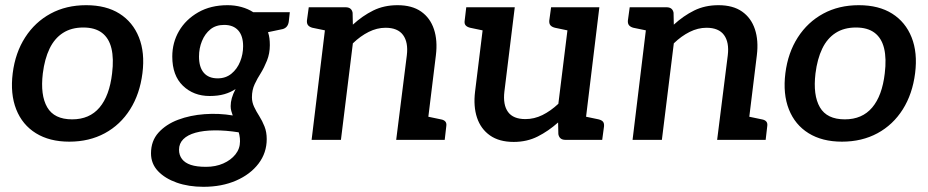

<svg xmlns="http://www.w3.org/2000/svg" viewBox="-20 -539 3575 740"><path d="M312 -519Q389 -519 440.5 -486.5Q492 -454 515.5 -395Q539 -336 529 -257Q519 -177 481.5 -117.5Q444 -58 384 -25.5Q324 7 247 7Q171 7 118.5 -25.5Q66 -58 42.5 -117.5Q19 -177 29 -257Q39 -336 77 -395Q115 -454 175 -486.5Q235 -519 312 -519ZM258 -79Q325 -79 363.5 -124.5Q402 -170 412 -256Q419 -313 409.5 -352.5Q400 -392 373 -412.5Q346 -433 301 -433Q255 -433 222.5 -412Q190 -391 171 -351.5Q152 -312 145 -256Q135 -172 162 -125.5Q189 -79 258 -79Z M764 181Q707 181 661.5 165Q616 149 589 120.5Q562 92 562 52Q562 4 591 -28Q620 -60 666.5 -77.5Q713 -95 768.5 -99Q824 -103 877 -94Q874 -102 871.5 -111Q869 -120 869 -130Q869 -145 873.5 -161Q878 -177 888 -196Q869 -183 844.5 -176Q820 -169 788 -169Q726 -169 685 -208.5Q644 -248 644 -321Q644 -375 670 -419.5Q696 -464 744 -491.5Q792 -519 857 -519Q885 -519 910.5 -512Q936 -505 956 -492H1097L1093 -456Q1090 -433 1070 -427L1013 -415Q1017 -403 1018.5 -391Q1020 -379 1020 -365Q1020 -333 1009 -305.5Q998 -278 985 -257Q972 -237 961.5 -214.5Q951 -192 951 -164Q951 -145 959.5 -127Q968 -109 979 -92Q991 -73 999.5 -51.5Q1008 -30 1008 -3Q1008 50 976.5 91.5Q945 133 890 157Q835 181 764 181ZM774 104Q811 104 840.5 91Q870 78 887.5 56Q905 34 905 6Q905 0 904.5 -6.5Q904 -13 902.5 -19.5Q901 -26 900 -29Q849 -37 806.5 -36.5Q764 -36 733.5 -27.5Q703 -19 686.5 -2.5Q670 14 670 38Q670 59 681.5 74Q693 89 715.5 96.5Q738 104 774 104ZM819 -237Q850 -237 872 -255Q894 -273 905.5 -301.5Q917 -330 917 -361Q917 -401 898 -422Q879 -443 844 -443Q812 -443 791 -426Q770 -409 758.5 -381Q747 -353 747 -321Q747 -280 765.5 -258.5Q784 -237 819 -237Z M1181 0 1243 -511H1312Q1335 -511 1339 -490L1340 -444Q1377 -478 1418.5 -498.5Q1460 -519 1512 -519Q1568 -519 1603 -494.5Q1638 -470 1652.5 -426.5Q1667 -383 1660 -326L1620 0H1507L1548 -326Q1554 -376 1533.5 -404Q1513 -432 1466 -432Q1433 -432 1401 -416Q1369 -400 1340 -372L1294 0ZM1594 0 1617 -92 1679 -79Q1691 -77 1696.5 -70.5Q1702 -64 1700 -52L1694 0ZM1270 -511 1247 -419 1184 -432Q1173 -435 1167.5 -441.5Q1162 -448 1163 -460L1170 -511Z M1960 8Q1904 8 1868.5 -17Q1833 -42 1818.5 -85.5Q1804 -129 1811 -186L1851 -511H1964L1924 -186Q1918 -135 1938 -107.5Q1958 -80 2005 -80Q2039 -80 2070.5 -95.5Q2102 -111 2132 -139L2178 -511H2290L2228 0H2159Q2136 0 2132 -22L2131 -67Q2094 -34 2052.5 -13Q2011 8 1960 8ZM2201 0 2225 -92 2287 -79Q2299 -76 2304 -70Q2309 -64 2308 -52L2301 0ZM1877 -511 1854 -419 1792 -432Q1780 -435 1774.5 -441.5Q1769 -448 1771 -460L1777 -511ZM2204 -511 2181 -419 2119 -432Q2107 -435 2101.5 -441.5Q2096 -448 2097 -460L2104 -511Z M2418 0 2480 -511H2549Q2572 -511 2576 -490L2577 -444Q2614 -478 2655.5 -498.5Q2697 -519 2749 -519Q2805 -519 2840 -494.5Q2875 -470 2889.5 -426.5Q2904 -383 2897 -326L2857 0H2744L2785 -326Q2791 -376 2770.5 -404Q2750 -432 2703 -432Q2670 -432 2638 -416Q2606 -400 2577 -372L2531 0ZM2831 0 2854 -92 2916 -79Q2928 -77 2933.5 -70.5Q2939 -64 2937 -52L2931 0ZM2507 -511 2484 -419 2421 -432Q2410 -435 2404.5 -441.5Q2399 -448 2400 -460L2407 -511Z M3290 -519Q3367 -519 3418.5 -486.5Q3470 -454 3493.5 -395Q3517 -336 3507 -257Q3497 -177 3459.5 -117.5Q3422 -58 3362 -25.5Q3302 7 3225 7Q3149 7 3096.5 -25.5Q3044 -58 3020.5 -117.5Q2997 -177 3007 -257Q3017 -336 3055 -395Q3093 -454 3153 -486.5Q3213 -519 3290 -519ZM3236 -79Q3303 -79 3341.5 -124.5Q3380 -170 3390 -256Q3397 -313 3387.5 -352.5Q3378 -392 3351 -412.5Q3324 -433 3279 -433Q3233 -433 3200.5 -412Q3168 -391 3149 -351.5Q3130 -312 3123 -256Q3113 -172 3140 -125.5Q3167 -79 3236 -79Z"/></svg>

Font: Aleo SemiBold
Style: Italic
Weight: 600
Italic angle: -7°
Designer: Alessio Laiso
Foundry: Alessio Laiso
Version: Version 2.001;gftools[0.9.29]